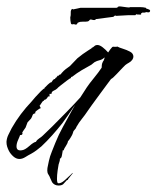

<svg xmlns="http://www.w3.org/2000/svg" viewBox="-34 -476 484 593"><path d="M161 93Q156 97 147 97Q134 97 127 87L121 74Q119 68 115.5 63Q112 58 112 51Q112 43 114 35.5Q116 28 117 21Q120 7 126 -7.5Q132 -22 137 -35Q147 -60 160 -83.5Q173 -107 186 -131L198 -152L193 -145Q184 -132 176 -120Q168 -108 159 -96Q144 -77 127.5 -58.5Q111 -40 94 -24Q87 -18 79 -12Q71 -6 62 -1Q54 3 44.5 9Q35 15 26 15Q16 15 7 7Q-2 -1 -7 -11Q-10 -17 -12 -23.5Q-14 -30 -14 -38Q-13 -50 -8 -60Q-3 -70 2 -80Q15 -103 30.5 -123.5Q46 -144 64 -163Q67 -167 75.5 -176.5Q84 -186 92.5 -194.5Q101 -203 104 -203Q102 -205 104 -205Q107 -208 114 -215Q121 -222 125 -222Q126 -224 129 -228Q132 -232 135 -232V-231Q136 -233 137.5 -235Q139 -237 141 -237Q141 -239 142 -239L144 -242H147Q149 -246 153 -246L157 -251Q162 -257 169 -262.5Q176 -268 182 -272L205 -296Q222 -310 238 -320L249 -327V-328Q254 -330 257.5 -333.5Q261 -337 267 -337Q274 -337 283 -330Q292 -323 300 -314Q303 -319 307 -324Q311 -329 313 -331Q314 -332 320.5 -331.5Q327 -331 327 -332H329Q334 -329 345.5 -325.5Q357 -322 367.5 -316.5Q378 -311 378 -301Q378 -297 375 -292Q371 -286 364.5 -282.5Q358 -279 353 -275L344 -266Q340 -262 327 -248Q314 -234 309 -232Q309 -232 298.5 -218Q288 -204 274.5 -185.5Q261 -167 250 -152Q239 -137 238 -135Q228 -120 219 -109Q210 -98 202 -84Q201 -80 198 -77Q195 -74 193 -71L190 -62Q189 -59 183.5 -50Q178 -41 176 -40Q175 -33 168.5 -23.5Q162 -14 163 -10L161 -13L160 -12Q159 -8 157.5 2.5Q156 13 151 14V16Q151 20 149.5 24Q148 28 147 32Q146 36 144 50.5Q142 65 142 76Q142 90 146 90Q154 91 165.5 81Q177 71 183 65L190 58Q191 59 190 60Q189 62 182 70Q175 78 175 80Q172 80 172 81ZM34 -12Q43 -13 56.5 -25Q70 -37 77 -38Q80 -44 87 -48.5Q94 -53 98 -57L127 -85Q148 -106 171 -129.5Q194 -153 214 -175L234 -206Q242 -218 256 -235Q270 -252 280 -267Q280 -271 280.5 -275.5Q281 -280 284 -286Q286 -288 287 -291Q288 -294 289 -297V-298H288Q282 -292 273.5 -290Q265 -288 258 -284L248 -276Q233 -268 218 -259Q203 -250 189 -239Q185 -239 185 -235Q183 -235 172.5 -227Q162 -219 152.5 -211.5Q143 -204 143 -203Q139 -199 132 -196Q125 -193 125 -186H119V-178H114V-177Q113 -175 110.5 -172Q108 -169 105 -168Q104 -167 104 -168H103Q102 -165 100.5 -164.5Q99 -164 97 -162L89 -150H88L92 -142Q90 -142 83 -137Q76 -132 76 -131H75V-126Q68 -125 66.5 -120Q65 -115 62 -110L51 -98L45 -82L38 -72Q37 -71 35.5 -68Q34 -65 35 -65V-64Q37 -64 34.5 -61Q32 -58 28 -59Q27 -55 22 -44Q17 -33 17 -24Q17 -9 34 -12ZM201 -400Q198 -400 196 -401Q194 -402 191 -401Q186 -400 185 -404Q184 -408 183.5 -412.5Q183 -417 183 -422Q185 -429 184.5 -436.5Q184 -444 188 -448Q190 -449 190.5 -448Q191 -447 192 -447Q194 -447 204 -449.5Q214 -452 215 -452H326L329 -453Q330 -457 339 -456Q348 -455 357.5 -453.5Q367 -452 367 -454H399Q408 -454 416 -452Q417 -452 417.5 -450.5Q418 -449 419 -449Q421 -449 426.5 -446.5Q432 -444 428 -439Q427 -438 425.5 -438Q424 -438 422 -438Q421 -438 419.5 -438.5Q418 -439 416 -438Q409 -436 409 -437Q409 -439 402 -435Q401 -434 402 -433.5Q403 -433 401 -431H396Q388 -431 387 -432Q386 -432 385.5 -430.5Q385 -429 383 -429H361L325 -427Q324 -427 323.5 -427.5Q323 -428 322 -428H321L316 -424L262 -417Q261 -414 257 -414Q253 -414 248.5 -415.5Q244 -417 241 -412Q238 -409 230 -409H221Q217 -409 213.5 -408.5Q210 -408 209 -406Q208 -406 208 -407Q208 -409 205.5 -404.5Q203 -400 201 -400Z"/></svg>

Font: Cherish
Style: Regular
Weight: 400
Designer: Robert E. Leuschke
Foundry: Robert E. Leuschke
Version: Version 1.005